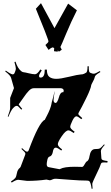

<svg xmlns="http://www.w3.org/2000/svg" viewBox="-20 -1162 697 1208"><path d="M205.6 -1106.9 237.8 -1142.1 322.8 -984.9 408.7 -1139.2 463.9 -1097.2Q428.2 -1027.3 396.7 -951.4Q365.2 -875.5 359.9 -866.2L368.7 -849.1L350.6 -836.9L343.8 -845.2L342.8 -836.9L319.8 -839.8Q320.8 -852.1 320.8 -859.9Q313 -863.8 309.6 -863.8Q299.8 -860.4 285.6 -848.1L265.6 -878.9Q284.7 -895.5 284.7 -900.6Q284.7 -905.8 281 -916Q277.3 -926.3 271.2 -942.4Q265.1 -958.5 261.7 -967.8ZM150.9 -23.9 94.7 -30.8Q80.6 -30.8 53.7 -13.2L48.8 -20Q69.8 -34.2 76.2 -42.2Q82.5 -50.3 86.4 -72.8Q90.3 -95.2 106 -106.9Q107.9 -108.9 109.9 -112.8L138.7 -189Q139.6 -190.9 139.6 -196.8Q139.6 -202.6 114.7 -225.1L118.7 -230Q141.6 -208 147.7 -208Q153.8 -208 155.8 -209L159.7 -214.8Q225.6 -393.6 262.7 -409.2Q262.2 -409.2 263.9 -412.4Q265.6 -415.5 268.8 -421.9Q272 -428.2 276.1 -436Q280.3 -443.8 284.7 -453.4Q289.1 -462.9 293 -472.7Q302.2 -497.1 303.5 -507.1Q304.7 -517.1 310.8 -537.1Q316.9 -557.1 322.8 -585.9H323.7Q316.9 -543.9 316.9 -532.2V-529.8Q316.9 -523.9 320.6 -519Q324.2 -514.2 329.8 -514.2Q335.4 -514.2 341.1 -524.7Q346.7 -535.2 350.1 -547.9Q358.9 -582 376 -582H378.9Q380.9 -587.9 380.9 -592.8Q380.9 -597.7 375.7 -602.3Q370.6 -606.9 362.8 -606.9H191.9Q177.2 -606.9 161.9 -591.3Q146.5 -575.7 127.2 -547.1Q107.9 -518.6 102.8 -512.7Q97.7 -506.8 97.7 -504.9Q97.7 -502.9 119.6 -477.1L113.8 -472.2Q93.8 -496.1 86.9 -496.1Q80.1 -496.1 73.7 -492.2L62.5 -481.9Q49.8 -469.2 32.7 -426.8L28.8 -429.2Q43.9 -468.3 43.9 -482.9V-545.9L67.9 -607.9L49.8 -671.9Q45.4 -688 12.7 -712.9L16.6 -717.8Q47.4 -695.3 60.5 -693.8Q68.8 -695.3 71.8 -703.1L76.7 -715.8Q79.6 -722.7 79.6 -731.4Q79.6 -740.2 70.8 -772L77.6 -773.9Q90.8 -732.4 113.3 -714.4Q121.1 -708 128.7 -707.5Q136.2 -707 161.1 -700.9Q186 -694.8 200.2 -694.8Q214.4 -694.8 233.9 -725.1L242.7 -719.2Q225.6 -694.8 225.6 -684.3Q225.6 -673.8 235.8 -673.8Q261.7 -673.8 261.7 -724.1H274.9Q274.9 -689.9 290.8 -678Q306.6 -666 334 -666Q361.3 -666 416.3 -679.4Q471.2 -692.9 486.8 -693.4Q502.4 -693.8 509.3 -698Q516.1 -702.1 520.5 -704.1Q530.8 -707.5 530.8 -745.1H538.6Q538.6 -745.1 538.6 -729.5Q538.6 -723.1 539.8 -718.3Q541 -713.4 541.3 -711.2Q541.5 -709 544.4 -706.8Q547.4 -704.6 547.9 -704.1Q548.3 -703.6 553.2 -702.1Q558.1 -700.7 560.8 -699.5Q563.5 -698.2 571.3 -698.2Q579.1 -698.2 607.9 -714.8L611.8 -709Q589.4 -695.8 583 -689Q576.7 -682.1 575.4 -674.1Q574.2 -666 564 -647.5Q553.7 -628.9 553.5 -624.5Q553.2 -620.1 551 -612.5Q548.8 -605 544.9 -595.2Q541 -585.4 537.4 -576.7Q533.7 -567.9 527.6 -555.2Q521.5 -542.5 517.3 -534.2Q513.2 -525.9 506.1 -512Q499 -498 495.6 -491.2Q482.4 -466.3 477.5 -458Q472.7 -449.7 472.7 -444.8Q472.7 -439.9 497.6 -418.9L491.7 -412.1Q469.2 -430.2 460.9 -430.2Q448.7 -430.2 435.3 -402.3Q421.9 -374.5 421.9 -363.5Q421.9 -352.5 449.7 -333L443.8 -325.2Q420.4 -341.8 410.6 -341.8Q393.6 -341.8 368.7 -305.2Q343.8 -268.6 343.8 -254.9Q343.8 -241.2 370.6 -222.2L365.7 -214.8Q341.3 -232.9 332 -232.9Q322.8 -232.9 318.4 -225.3Q314 -217.8 312.7 -208Q311.5 -198.2 306.4 -189Q301.3 -179.7 291.5 -176.8Q281.7 -173.8 277.8 -156Q273.9 -138.2 273.9 -128.9Q273.9 -110.8 288.6 -109.9L350.6 -98.1Q351.6 -97.2 353.3 -97.2Q355 -97.2 358.9 -99.1Q384.3 -112.8 450.7 -112.8L496.6 -111.8Q503.9 -111.8 512.5 -128.4Q521 -145 528.8 -147.9Q539.6 -155.3 543 -179.2Q550.3 -223.1 577.6 -224.1L595.7 -225.1Q603.5 -225.1 610.8 -230Q618.2 -234.9 634.8 -253.9L638.7 -250Q614.7 -223.6 614.7 -211.9L617.7 -168.9Q618.2 -162.6 620.1 -159.7Q625 -152.3 656.7 -148.9L655.8 -139.2Q647 -140.1 635.3 -140.1Q623.5 -140.1 619.4 -137.5Q615.2 -134.8 611.6 -122.3Q607.9 -109.9 593.8 -81.5Q560.5 -13.7 560.5 -5.1Q560.5 3.4 562.5 24.9L556.6 25.9Q551.8 -13.2 540.5 -23.9V-22.9Q537.6 -25.9 522.9 -25.9Q508.3 -25.9 479 -27.1Q449.7 -28.3 428.7 -30.3Q346.2 -36.6 332.5 -37.4Q318.8 -38.1 309.6 -33Q300.3 -27.8 293 -27.8L272 -32.2Q213.9 -23.9 150.9 -23.9ZM230 -671.9 227.5 -674.8Q227.5 -673.3 230 -671.9ZM223.6 -681.2 222.7 -683.1Z"/></svg>

Font: Eater
Style: Regular
Weight: 400
Version: Version 001.002